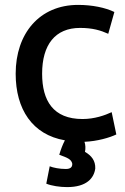

<svg xmlns="http://www.w3.org/2000/svg" viewBox="-20 -560 510 784"><path d="M325 19C329 31 330 46 327 60C354 76 370 96 369 128C364 167 334 204 254 204C225 204 191 199 169 190L183 119C198 125 223 130 249 130C268 130 276 122 275 108C271 90 255 84 222 72C228 51 236 30 245 13C112 -10 44 -114 44 -259C44 -423 141 -540 299 -540C356 -540 410 -529 447 -511L422 -422C391 -436 358 -446 307 -446C205 -446 152 -377 152 -259C152 -149 197 -74 317 -74C366 -74 408 -89 436 -102L455 -11C428 2 377 17 325 19Z"/></svg>

Font: Repo Medium
Style: Regular
Weight: 500
Designer: Stefan Peev
Foundry: Context Ltd
Version: Version 1.502